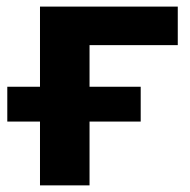

<svg xmlns="http://www.w3.org/2000/svg" viewBox="-20 -559 572 579"><path d="M250 0V-192.4H404.3V-297.4H250V-422.9H516.1V-539.1H100.6V-297.4H2V-192.4H100.6V0Z"/></svg>

Font: Winston
Style: Bold
Weight: 700
Designer: Vernon Adams, Kim Jin-seong, David Berlow, Cristiano Sobral
Foundry: The Winston Project Authors
Version: Version 3.004